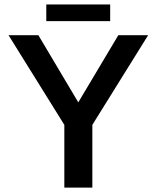

<svg xmlns="http://www.w3.org/2000/svg" viewBox="-20 -847 707 867"><path d="M397 -283.2V0H270.5V-283.2L18.6 -688H153.3L333.5 -384.8L514.2 -688H648.9ZM189 -826.7H477.5V-751.5H189Z"/></svg>

Font: Arimo SemiBold
Style: Regular
Weight: 600
Designer: Steve Matteson
Foundry: Monotype Imaging Inc.
Version: Version 1.33